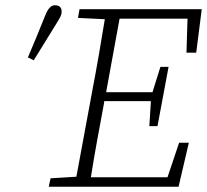

<svg xmlns="http://www.w3.org/2000/svg" viewBox="-20 -709 786 729"><path d="M165 0 172 -32 270 -38 330 -362Q343 -430 355 -499Q367 -568 378 -636L276 -641L282 -674H746L725 -509H688L692 -638H434L383 -359H559L589 -455H620L578 -230H547L553 -325H376L374 -312Q361 -243 348.5 -174Q336 -105 325 -36H616L660 -167H697L658 0ZM86 -491Q103 -531 119.5 -571Q136 -611 152 -651Q167 -689 188 -689Q214 -689 214 -665Q214 -655 209 -645Q204 -635 192 -616Q171 -582 150 -548Q129 -514 108 -480Z"/></svg>

Font: Source Serif 4 SmText Light
Style: Italic
Weight: 300
Italic angle: -12°
Designer: Frank Grießhammer
Foundry: Adobe
Version: Version 4.005;hotconv 1.1.0;makeotfexe 2.6.0